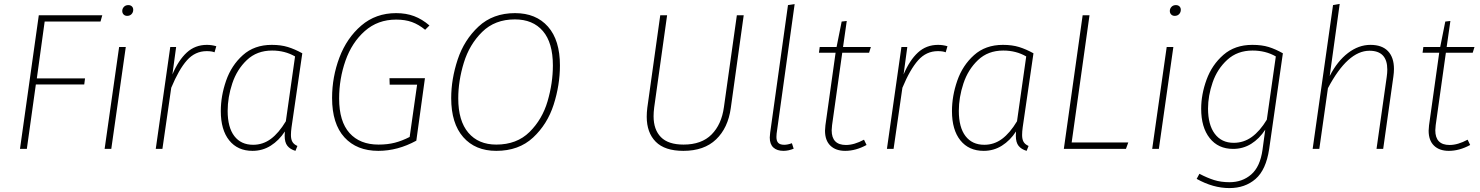

<svg xmlns="http://www.w3.org/2000/svg" viewBox="-20 -760 7552 980"><path d="M493 -650H208L168 -360H414L410 -329H163L117 0H82L178 -682H502Z M548 0H514L588 -520H622ZM604 -704Q604 -716 612.5 -725Q621 -734 635 -734Q646 -734 653 -727.5Q660 -721 660 -710Q660 -697 651.5 -688Q643 -679 629 -679Q618 -679 611 -686Q604 -693 604 -704Z M1084 -524 1075 -493Q1061 -499 1035 -499Q976 -499 934.5 -452.5Q893 -406 854 -312L809 0H775L849 -520H879L860 -380Q891 -453 933.5 -492Q976 -531 1036 -531Q1061 -531 1084 -524Z M1523 -488 1468 -110Q1465 -88 1465 -71Q1465 -49 1472.5 -36Q1480 -23 1498 -15L1488 10Q1461 2 1447 -15.5Q1433 -33 1433 -67Q1433 -81 1434 -89Q1404 -43 1362 -16.5Q1320 10 1269 10Q1193 10 1150 -43.5Q1107 -97 1107 -193Q1107 -270 1134 -348Q1161 -426 1219.5 -478.5Q1278 -531 1367 -531Q1414 -531 1449.5 -520Q1485 -509 1523 -488ZM1142 -194Q1142 -110 1176 -65.5Q1210 -21 1272 -21Q1322 -21 1362.5 -51Q1403 -81 1439 -141L1486 -472Q1434 -502 1369 -502Q1291 -502 1240 -453.5Q1189 -405 1165.5 -334Q1142 -263 1142 -194Z M2172 -630 2150 -608Q2117 -635 2082.5 -647.5Q2048 -660 2002 -660Q1908 -660 1842 -601.5Q1776 -543 1743.5 -450.5Q1711 -358 1711 -257Q1711 -140 1764 -81Q1817 -22 1912 -22Q1958 -22 1995 -31.5Q2032 -41 2071 -61L2109 -328H1969L1968 -361H2149L2105 -42Q2010 10 1911 10Q1801 10 1738 -59Q1675 -128 1675 -260Q1675 -367 1712.5 -466.5Q1750 -566 1824 -629.5Q1898 -693 2002 -693Q2053 -693 2094 -677.5Q2135 -662 2172 -630Z M2838 -426Q2838 -326 2806 -226Q2774 -126 2701 -58Q2628 10 2513 10Q2406 10 2344.5 -60Q2283 -130 2283 -259Q2283 -356 2316 -456Q2349 -556 2422.5 -624.5Q2496 -693 2609 -693Q2716 -693 2777 -624Q2838 -555 2838 -426ZM2319 -258Q2319 -143 2370.5 -82.5Q2422 -22 2513 -22Q2618 -22 2683 -86.5Q2748 -151 2775 -243.5Q2802 -336 2802 -426Q2802 -542 2751 -601.5Q2700 -661 2608 -661Q2506 -661 2441 -597Q2376 -533 2347.5 -440Q2319 -347 2319 -258Z M3710 -208Q3696 -107 3635 -48.5Q3574 10 3468 10Q3373 10 3327 -36.5Q3281 -83 3281 -164Q3281 -186 3284 -210L3350 -682H3385L3319 -211Q3316 -187 3316 -167Q3316 -98 3353.5 -60Q3391 -22 3469 -22Q3561 -22 3612 -73.5Q3663 -125 3675 -213L3741 -682H3776Z M3944 -78Q3943 -72 3943 -61Q3943 -40 3952.5 -30.5Q3962 -21 3983 -21Q4000 -21 4022 -29L4031 -1Q4004 10 3979 10Q3946 10 3927.5 -7Q3909 -24 3909 -58Q3909 -64 3911 -82L4002 -734L4036 -739Z M4227 -121Q4225 -103 4225 -95Q4225 -20 4298 -20Q4340 -20 4390 -47L4403 -20Q4348 10 4294 10Q4246 10 4218.5 -16.5Q4191 -43 4191 -93Q4191 -100 4193 -120L4245 -491H4160L4164 -520H4250L4276 -650L4302 -653L4283 -520H4425L4416 -491H4279Z M4816 -524 4807 -493Q4793 -499 4767 -499Q4708 -499 4666.5 -452.5Q4625 -406 4586 -312L4541 0H4507L4581 -520H4611L4592 -380Q4623 -453 4665.5 -492Q4708 -531 4768 -531Q4793 -531 4816 -524Z M5255 -488 5200 -110Q5197 -88 5197 -71Q5197 -49 5204.5 -36Q5212 -23 5230 -15L5220 10Q5193 2 5179 -15.5Q5165 -33 5165 -67Q5165 -81 5166 -89Q5136 -43 5094 -16.5Q5052 10 5001 10Q4925 10 4882 -43.5Q4839 -97 4839 -193Q4839 -270 4866 -348Q4893 -426 4951.5 -478.5Q5010 -531 5099 -531Q5146 -531 5181.5 -520Q5217 -509 5255 -488ZM4874 -194Q4874 -110 4908 -65.5Q4942 -21 5004 -21Q5054 -21 5094.5 -51Q5135 -81 5171 -141L5218 -472Q5166 -502 5101 -502Q5023 -502 4972 -453.5Q4921 -405 4897.5 -334Q4874 -263 4874 -194Z M5450 -33H5739L5727 0H5410L5506 -682H5541Z M5895 0H5861L5935 -520H5969ZM5951 -704Q5951 -716 5959.5 -725Q5968 -734 5982 -734Q5993 -734 6000 -727.5Q6007 -721 6007 -710Q6007 -697 5998.5 -688Q5990 -679 5976 -679Q5965 -679 5958 -686Q5951 -693 5951 -704Z M6528 -488 6458 1Q6442 107 6388.5 153.5Q6335 200 6255 200Q6172 200 6088 153L6102 127Q6142 148 6177 159Q6212 170 6256 170Q6321 170 6366.5 130.5Q6412 91 6424 5L6438 -98Q6408 -52 6366.5 -26Q6325 0 6274 0Q6198 0 6154.5 -55Q6111 -110 6111 -205Q6111 -278 6138.5 -353.5Q6166 -429 6224.5 -480Q6283 -531 6372 -531Q6421 -531 6456 -520Q6491 -509 6528 -488ZM6146 -206Q6146 -123 6180.5 -77Q6215 -31 6277 -31Q6328 -31 6369.5 -61Q6411 -91 6446 -149L6492 -472Q6440 -502 6373 -502Q6296 -502 6244.5 -455Q6193 -408 6169.5 -339.5Q6146 -271 6146 -206Z M7095 -408Q7095 -390 7092 -369L7040 0H7006L7058 -367Q7061 -388 7061 -405Q7061 -501 6970 -501Q6859 -501 6758 -310L6714 0H6680L6784 -734L6818 -740L6767 -372Q6806 -448 6860.5 -489.5Q6915 -531 6975 -531Q7034 -531 7064.5 -499Q7095 -467 7095 -408Z M7308 -121Q7306 -103 7306 -95Q7306 -20 7379 -20Q7421 -20 7471 -47L7484 -20Q7429 10 7375 10Q7327 10 7299.5 -16.5Q7272 -43 7272 -93Q7272 -100 7274 -120L7326 -491H7241L7245 -520H7331L7357 -650L7383 -653L7364 -520H7506L7497 -491H7360Z"/></svg>

Font: FiraGO UltraLight
Style: Italic
Weight: 200
Italic angle: -8°
Designer: bBox Type GmbH
Foundry: bBox Type GmbH
Version: Version 1.001